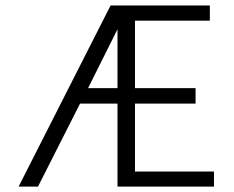

<svg xmlns="http://www.w3.org/2000/svg" viewBox="-20 -690 866 710"><path d="M275.9 -306.8H414.5V0H771.3V-55.7H479.1V-306.8H703.2V-364.1H479.1V-613.5H756V-669.9H389L48.8 0H120.5ZM414.5 -581.9V-364.1H305.7Z"/></svg>

Font: SaysetthaMai Thin
Style: Regular
Weight: 100
Designer: John M. Durdin
Foundry: Lao Script for Windows
Version: Version 1.101